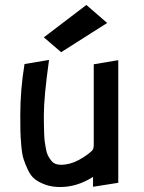

<svg xmlns="http://www.w3.org/2000/svg" viewBox="-20 -751 582 776"><path d="M157.2 -600.1 227.1 -540 413.1 -658.2 329.1 -731ZM157.2 -286.1Q157.2 -358.4 178.2 -508.8L79.1 -492.2Q62 -388.2 62 -286.1V-280.8Q62 -241.7 62.5 -220.5Q63 -199.2 65.9 -164.1Q68.8 -128.9 75 -109.1Q81.1 -89.4 92.8 -64.5Q104.5 -39.6 121.3 -26.6Q138.2 -13.7 164.1 -4.4Q189.9 4.9 223.1 4.9Q292 4.9 356 -36.1V3.9L458 -12.2V-507.8L358.9 -491.2V-167Q358.9 -148.9 353 -143.1Q333.5 -123.5 298.1 -104.2Q262.7 -85 226.1 -85Q213.4 -85 203.4 -89.1Q193.4 -93.3 186.3 -102.8Q179.2 -112.3 174.1 -121.8Q168.9 -131.3 165.8 -148.4Q162.6 -165.5 160.9 -178Q159.2 -190.4 158.4 -212.9Q157.7 -235.4 157.5 -248.3Q157.2 -261.2 157.2 -286.1Z"/></svg>

Font: Comic Neue Angular
Style: Bold
Weight: 700
Designer: Craig Rozynski
Foundry: Craig Rozynski
Version: Version 2.003